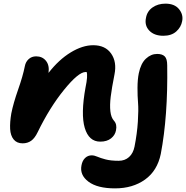

<svg xmlns="http://www.w3.org/2000/svg" viewBox="-20 -810 1021 1053"><path d="M876 -613.8Q825.7 -613.8 798.6 -642.3Q771.5 -670.9 780.8 -712.9Q787.1 -748.5 816.7 -769.3Q846.2 -790 887.2 -790Q937.5 -790 961.9 -759.8Q986.3 -729.5 979 -693.8Q973.1 -661.1 946.8 -637.5Q920.4 -613.8 876 -613.8ZM529.8 -33.2Q467.3 -33.2 444.8 -108.6Q422.4 -184.1 449.2 -331.1Q462.4 -394 455.1 -415H449.2Q410.6 -415 331.8 -318.1Q252.9 -221.2 187 -85.9Q170.9 -52.2 151.1 -38.1Q131.3 -23.9 104 -23.9Q72.3 -23.9 54.9 -45.2Q37.6 -66.4 35.6 -102.8Q33.7 -139.2 42 -188Q53.2 -244.1 79.3 -318.4Q105.5 -392.6 116.2 -446.8Q120.6 -470.7 137.2 -485.8Q153.8 -501 178.2 -501Q212.4 -501 232.2 -476.3Q252 -451.7 246.1 -410.2Q302.7 -482.9 367.7 -522.5Q432.6 -562 491.2 -562Q557.6 -562 589.6 -516.1Q621.6 -470.2 607.9 -401.9Q592.8 -326.2 587.2 -279.8Q581.5 -233.4 585.4 -199.2Q589.4 -165 605 -147.9Q623 -128.4 616.2 -95.2Q611.3 -68.8 588.9 -51Q566.4 -33.2 529.8 -33.2ZM610.8 223.1Q514.2 223.1 465.3 186.5Q416.5 149.9 426.8 97.2Q431.6 70.8 446.8 56.4Q461.9 42 482.9 42Q497.1 42 513.7 49.3Q530.3 56.6 558.8 64.2Q587.4 71.8 630.9 71.8Q665 71.8 687.7 51.3Q710.4 30.8 717.8 -5.9Q731.9 -77.6 736.1 -142.8Q740.2 -208 737.1 -245.6Q733.9 -283.2 734.1 -329.1Q734.4 -375 741.2 -408.2Q752.4 -462.4 780.3 -488.3Q808.1 -514.2 841.8 -514.2Q870.1 -514.2 883.5 -500.7Q897 -487.3 897 -452.1Q901.4 -173.8 861.8 34.2Q842.8 126.5 775.4 174.8Q708 223.1 610.8 223.1Z"/></svg>

Font: Shantell Sans Irregular Bouncy
Style: Bold Italic
Weight: 700
Italic angle: -11.31°
Designer: Stephen Nixon, Anya Danilova, Shantell Martin
Foundry: Arrow Type
Version: Version 1.006;[9816181b4]